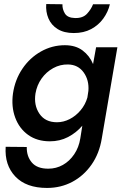

<svg xmlns="http://www.w3.org/2000/svg" viewBox="-20 -693 608 947"><path d="M44 -232Q35 -167 55 -113Q75 -59 119 -27.5Q163 4 226 4Q275 4 315.5 -17Q356 -38 386 -73L376 -10Q369 34 346 68Q323 102 290 120.5Q257 139 218 139Q163 139 137 108.5Q111 78 112 32L8 31Q2 121 55.5 177.5Q109 234 212 234Q280 234 336.5 204Q393 174 431.5 119Q470 64 482 -10L559 -460H454L439 -377Q422 -418 387.5 -444Q353 -470 300 -470Q237 -470 182 -439Q127 -408 90.5 -354Q54 -300 44 -232ZM155 -232Q162 -273 185 -305.5Q208 -338 242.5 -357Q277 -376 316 -375Q365 -374 392.5 -336Q420 -298 416 -245L411 -212Q401 -177 377.5 -149Q354 -121 323.5 -105.5Q293 -90 261 -90Q203 -90 174.5 -132Q146 -174 155 -232ZM208 -673Q205 -635 219 -602Q233 -569 264.5 -549.5Q296 -530 344 -530Q393 -530 429.5 -549.5Q466 -569 489.5 -601.5Q513 -634 522 -672H439Q430 -648 409.5 -625.5Q389 -603 350 -604Q313 -605 300 -626.5Q287 -648 288 -672Z"/></svg>

Font: Jost* 500 Medium Italic
Style: Italic
Weight: 500
Italic angle: -10°
Version: Version 3.200; ttfautohint (v0.97) -l 8 -r 50 -G 200 -x 14 -